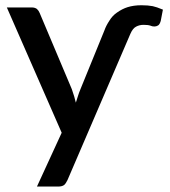

<svg xmlns="http://www.w3.org/2000/svg" viewBox="-20 -538 644 728"><path d="M285.2 -200.2 376 -422.9Q381.8 -439.9 395 -460Q406.2 -478.5 423.3 -490.2Q443.4 -504.4 463.4 -510.7Q486.8 -518.1 516.1 -518.1Q541.5 -518.1 559.1 -514.6Q573.2 -511.7 597.7 -501.5L589.4 -458.5Q585.4 -444.8 579.1 -441.4Q572.3 -437.5 565.4 -437.5Q557.1 -437.5 549.8 -440.9Q541 -443.8 523.9 -443.8Q508.8 -443.8 496.1 -437Q483.4 -430.7 474.1 -409.2L235.8 145Q230 157.2 223.6 163.1Q215.8 169.4 199.7 169.4H120.1L213.9 -34.7L5.9 -509.8H99.6Q112.8 -509.8 120.1 -503.9Q127 -497.6 130.4 -488.8L252.4 -199.7Q262.7 -170.4 267.6 -148.9Q272 -163.1 275.9 -174.8Q278.8 -184.6 285.2 -200.2Z"/></svg>

Font: Lato-SemiBold
Style: Regular
Weight: 500
Designer: Lukasz Dziedzic with Adam Twardoch and Botio Nikoltchev
Foundry: tyPoland Lukasz Dziedzic
Version: ""